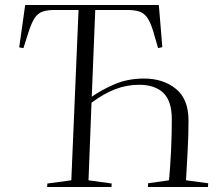

<svg xmlns="http://www.w3.org/2000/svg" viewBox="-20 -750 875 770"><path d="M348 -362Q386 -389 439 -412Q492 -435 558 -435Q634 -435 685 -394Q736 -353 736 -267Q736 -207 732.5 -145Q729 -83 726 -27L815 -15L814 0H573L574 -15L658 -27Q663 -85 666 -146Q669 -207 669 -272Q669 -345 635 -377.5Q601 -410 538 -410Q488 -410 441.5 -392Q395 -374 347 -338L335 -27L428 -14L427 0H169L170 -14L266 -27L295 -710H200Q170 -710 151 -703.5Q132 -697 119 -677.5Q106 -658 94 -620L74 -557L57 -560L81 -730H617L631 -561L614 -557L594 -626Q583 -662 570 -680Q557 -698 538 -704Q519 -710 490 -710H362Z"/></svg>

Font: Literata 72pt Light
Style: Italic
Weight: 300
Italic angle: -2°
Designer: Latin by Veronika Burian and Jose Scaglione. Greek by Irene Vlachou. Cyrillic by Vera Evstafieva
Foundry: TypeTogether
Version: Version 3.002